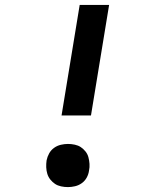

<svg xmlns="http://www.w3.org/2000/svg" viewBox="-20 -755 640 783"><path d="M231 -284 305 -735H425L351 -284ZM257 8Q243 8 229 5Q215 2 204.5 -5Q194 -12 185.5 -22.5Q177 -33 173 -46Q169 -59 168.5 -73Q168 -87 170 -101Q173 -116 180.5 -129.5Q188 -143 200.5 -152Q213 -161 228 -164.5Q243 -168 257 -168Q271 -168 285 -165Q299 -162 309.5 -155Q320 -148 328.5 -137.5Q337 -127 340.5 -114Q344 -101 345 -87Q346 -73 343 -59Q341 -44 333.5 -30.5Q326 -17 313.5 -8Q301 1 286 4.5Q271 8 257 8Z"/></svg>

Font: Iosevka Extended Oblique
Style: Bold
Weight: 700
Width: 7
Italic angle: -9°
Monospace: yes
Designer: Belleve Invis
Foundry: Belleve Invis
Version: Version 32.5.0; ttfautohint (v1.8.4)